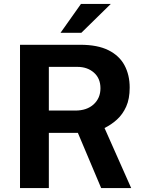

<svg xmlns="http://www.w3.org/2000/svg" viewBox="-20 -949 736 969"><path d="M81 0V-723H386Q472.5 -723 527.5 -695.5Q582.5 -668 608.5 -619.2Q634.5 -570.5 634.5 -507Q634.5 -450 616.8 -410.8Q599 -371.5 570.2 -345.5Q541.5 -319.5 507.5 -303L642 0H490.5L373 -278.5H226.5V0ZM226.5 -391H360Q418.5 -391 452.8 -422.5Q487 -454 487 -503.5Q487 -553.5 454 -582.5Q421 -611.5 370.5 -611.5H226.5ZM285.5 -783.5 388.5 -929H539L390.5 -783.5Z"/></svg>

Font: Public Sans Thin
Style: Bold
Weight: 700
Version: Version 2.001